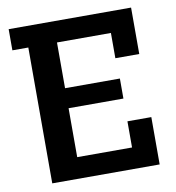

<svg xmlns="http://www.w3.org/2000/svg" viewBox="-78 -761 763 831"><g transform="rotate(-10 303.0 -345.0)"><path d="M448 -597H211V-396H452V-308H211V-93H452V-208H557V0H85V-597H15V-690H553V-486H448Z"/></g></svg>

Font: Mozilla Headline BETA SemiBold
Style: Regular
Weight: 600
Designer: Studio DRAMA
Foundry: Studio DRAMA
Version: Version 0.100